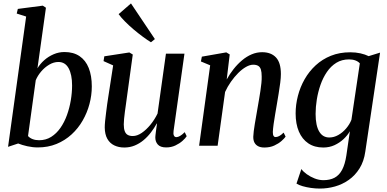

<svg xmlns="http://www.w3.org/2000/svg" viewBox="-20 -850 2255 1120"><path d="M198.5 -451.5Q214 -477.5 238.2 -499Q262.5 -520.5 292.8 -533.5Q323 -546.5 356 -546.5Q408.5 -546.5 444 -522.5Q479.5 -498.5 497.5 -453.5Q515.5 -408.5 515.5 -346Q515.5 -294.5 502 -243.5Q488.5 -192.5 462.2 -146.8Q436 -101 397.5 -65.8Q359 -30.5 309.5 -10.2Q260 10 200.5 10Q170 10 139 3Q108 -4 86 -13L27 6.5L132.5 -753.5L77.5 -771L84 -798L229.5 -817L248 -805ZM143.5 -56.5Q153.5 -45 170.2 -38.5Q187 -32 208 -32Q247.5 -32 278.5 -51.5Q309.5 -71 332.5 -104Q355.5 -137 370.5 -178.5Q385.5 -220 393 -264.8Q400.5 -309.5 400.5 -351.5Q400.5 -414.5 380.5 -451.5Q360.5 -488.5 320.5 -488.5Q293.5 -488.5 267 -472.8Q240.5 -457 220 -432.8Q199.5 -408.5 188.5 -382Z M705 10.5Q672.5 10.5 646.8 -1.8Q621 -14 606.2 -40Q591.5 -66 591 -106.5Q591 -122 593.2 -144.5Q595.5 -167 598.8 -192.5Q602 -218 605.2 -242Q608.5 -266 611.5 -284L640 -468.5L584 -493.5L588.5 -521.5L734.5 -544L754.5 -532L720.5 -284.5Q718 -265 714.8 -242.5Q711.5 -220 708.5 -197.8Q705.5 -175.5 703.8 -156.5Q702 -137.5 702 -124.5Q702 -99.5 707.8 -84.5Q713.5 -69.5 725.2 -63Q737 -56.5 754.5 -56.5Q780 -56.5 806.8 -74.8Q833.5 -93 857.8 -122.8Q882 -152.5 899 -187.5L948 -537H1056L992.5 -86.5Q990 -68.5 994.5 -59.2Q999 -50 1008.5 -50Q1018 -50 1030 -56.8Q1042 -63.5 1057.5 -79L1069 -55.5Q1062 -44 1044.8 -28.5Q1027.5 -13 1003.2 -1.5Q979 10 949.5 10Q915.5 10 900.5 -7Q885.5 -24 886 -49.5Q886 -53 887 -62Q888 -71 889.5 -83Q891 -95 892.8 -107.2Q894.5 -119.5 896 -129L894.5 -129.5Q879.5 -102.5 860.2 -77.2Q841 -52 817.2 -32.2Q793.5 -12.5 765.5 -1Q737.5 10.5 705 10.5ZM860.5 -603.5Q840 -616 813.5 -635.5Q787 -655 759.5 -678.2Q732 -701.5 709 -724.8Q686 -748 672 -767.5L744 -830L883.5 -622Z M1302.5 -386.5Q1320 -418.5 1342.8 -447.2Q1365.5 -476 1392 -498.2Q1418.5 -520.5 1448 -533Q1477.5 -545.5 1509 -545.5Q1561 -545.5 1589.8 -515Q1618.5 -484.5 1618.5 -418Q1618.5 -397.5 1614.8 -367.5Q1611 -337.5 1605.5 -304.5Q1600 -271.5 1595 -241.5Q1590.5 -214 1585.2 -184Q1580 -154 1576.2 -126.8Q1572.5 -99.5 1571.5 -80.5Q1571.5 -64 1575.8 -57.2Q1580 -50.5 1587.5 -50.5Q1597 -50.5 1608.5 -56.2Q1620 -62 1634.5 -76.5L1646 -53Q1639 -42.5 1622 -27.5Q1605 -12.5 1580 -1Q1555 10.5 1522 10.5Q1500.5 10.5 1486 3Q1471.5 -4.5 1464.2 -18.5Q1457 -32.5 1457.5 -53Q1458 -65.5 1460.2 -85Q1462.5 -104.5 1466.5 -127.8Q1470.5 -151 1474.8 -175.8Q1479 -200.5 1483 -223.5Q1487 -246.5 1491.2 -271Q1495.5 -295.5 1499 -319.5Q1502.5 -343.5 1504.8 -365Q1507 -386.5 1506.5 -404Q1506.5 -429.5 1501.8 -444.5Q1497 -459.5 1486 -466Q1475 -472.5 1457 -472.5Q1437.5 -472.5 1414.8 -459.5Q1392 -446.5 1369.5 -424Q1347 -401.5 1327 -373Q1307 -344.5 1293 -313.5L1249.5 0H1141.5L1206 -469L1152 -491.5L1157.5 -519.5L1300 -544.5L1320 -532.5Z M2111 34Q2103 91.5 2077.2 132.5Q2051.5 173.5 2014.5 199.5Q1977.5 225.5 1934 237.8Q1890.5 250 1846 250Q1820 250 1793.8 246.2Q1767.5 242.5 1745.2 236Q1723 229.5 1709.5 221L1738 136Q1748.5 151 1769.2 166Q1790 181 1815.5 191Q1841 201 1866.5 201Q1904.5 201 1931.5 186.8Q1958.5 172.5 1975.5 140.8Q1992.5 109 2000.5 56.5L2021 -84.5Q2007 -60 1984 -38.5Q1961 -17 1931.2 -3.2Q1901.5 10.5 1865.5 10.5Q1814.5 10.5 1778.5 -13.8Q1742.5 -38 1723.5 -82.5Q1704.5 -127 1704.5 -188.5Q1704.5 -239.5 1717.8 -290.8Q1731 -342 1757 -387.8Q1783 -433.5 1821.5 -469Q1860 -504.5 1910.5 -524.8Q1961 -545 2023 -545Q2055 -545 2082.8 -538.8Q2110.5 -532.5 2130.5 -522.5L2197 -543ZM2079 -480.5Q2069 -491.5 2053 -497.5Q2037 -503.5 2016 -503.5Q1974 -503.5 1942 -483.8Q1910 -464 1887 -430.2Q1864 -396.5 1849.5 -354.8Q1835 -313 1828 -269.2Q1821 -225.5 1821 -185.5Q1821 -150.5 1826.5 -124.8Q1832 -99 1842.5 -81.8Q1853 -64.5 1867.8 -56.2Q1882.5 -48 1901 -48Q1928 -48 1953.5 -62.5Q1979 -77 1999.2 -100.8Q2019.5 -124.5 2030 -151.5Z"/></svg>

Font: Merriweather 72pt Medium
Style: Italic
Weight: 500
Italic angle: -7.8°
Version: Version 2.101